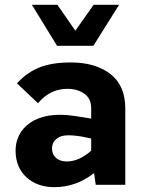

<svg xmlns="http://www.w3.org/2000/svg" viewBox="-20 -770 599 800"><path d="M369.1 -579.1H217.8L112.8 -750H219.2L293.9 -642.1L370.1 -750H476.1ZM274.9 -509.8Q377.9 -509.8 439.9 -461.7Q502 -413.6 502 -317.9V0H378.9L372.1 -48.8Q296.9 9.8 207 9.8Q134.8 9.8 89.8 -31.7Q44.9 -73.2 44.9 -143.1Q44.9 -178.2 60.3 -208Q75.7 -237.8 106.4 -259Q137.2 -280.3 182.9 -288.1Q228.5 -295.9 289.1 -287.1L359.9 -275.9V-318.8Q359.9 -359.4 331.3 -379.6Q302.7 -399.9 261.2 -399.9Q188.5 -399.9 138.2 -339.8L50.8 -422.9Q92.8 -468.8 145 -489.3Q197.3 -509.8 274.9 -509.8ZM196.8 -150.9Q196.8 -126.5 213.6 -111.8Q230.5 -97.2 257.8 -97.2Q309.6 -97.2 359.9 -142.1V-192.9L319.8 -201.2Q283.2 -207 259.5 -206.1Q235.8 -205.1 221.9 -196Q208 -187 202.4 -176Q196.8 -165 196.8 -150.9Z"/></svg>

Font: Orkney
Style: Bold
Weight: 700
Designer: Samuel Oakes and Alfredo Marco Pradil
Foundry: Alfredo Marco Pradil
Version: 1.0